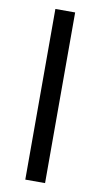

<svg xmlns="http://www.w3.org/2000/svg" viewBox="-86 -791 440 831"><g transform="rotate(10 133.5 -375.0)"><path d="M87.9 0V-750H174.8V0Z"/></g></svg>

Font: ø
Style: ø
Weight: 400
Designer: Samuel Oakes
Foundry: Samuel Oakes
Version: Version 1.000;PS 001.000;hotconv 1.0.88;makeotf.lib2.5.64775